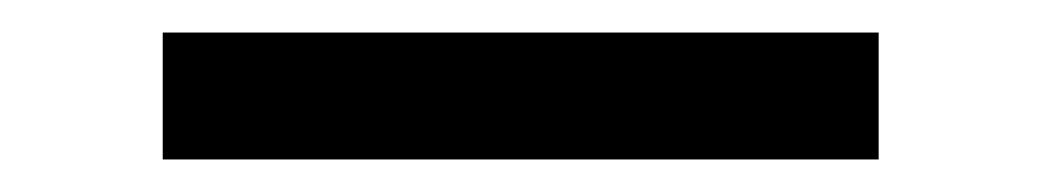

<svg xmlns="http://www.w3.org/2000/svg" viewBox="-20 -389 640 118"><path d="M80 -291V-369H520V-291Z"/></svg>

Font: TypoPRO Source Code Pro
Style: Italic
Weight: 600
Italic angle: -11°
Monospace: yes
Designer: Paul D. Hunt, Teo Tuominen
Foundry: Adobe Systems Incorporated
Version: Version 1.030;PS 1.0;hotconv 1.0.84;makeotf.lib2.5.63406